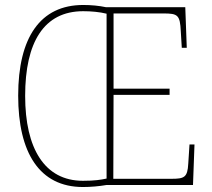

<svg xmlns="http://www.w3.org/2000/svg" viewBox="-20 -743 850 771"><path d="M313 8C344 8 378 5 407 0H755L761 -163H741L736 -86C733 -30 720 -25 667 -25H435L436 -362H661V-387H436V-689H636C694 -689 703 -683 706 -617L710 -551H730L724 -714H406C378 -720 346 -723 314 -723C142 -723 53 -593 53 -359C53 -129 139 8 313 8ZM313 -17C159 -17 81 -147 81 -358C81 -573 156 -698 314 -698C346 -698 380 -695 408 -688V-26C385 -21 360 -17 313 -17Z"/></svg>

Font: Noto Serif SemiCondensed Thin
Style: Regular
Weight: 100
Width: 4
Designer: Monotype Design Team
Foundry: Monotype Imaging Inc.
Version: Version 2.015